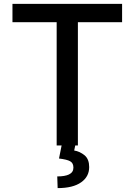

<svg xmlns="http://www.w3.org/2000/svg" viewBox="-20 -747 691 986"><path d="M607 -727V-633H380V0H271V-633H44V-727ZM415 51Q438 71 438 111Q438 160 397 189Q355 219 276 219L274 159Q313 159 334 149Q357 138 357 114Q357 90 340 81Q324 72 283 67L297 -3H367L361 26Q389 30 415 51Z"/></svg>

Font: Sinter Medium
Style: Regular
Weight: 500
Foundry: Adobe & rsms
Version: Version 1.000